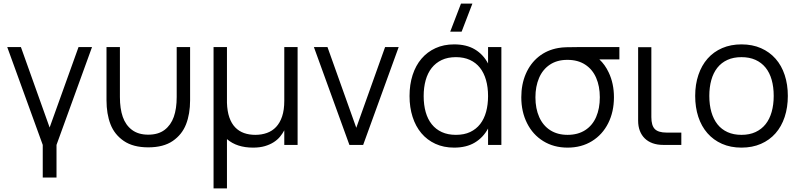

<svg xmlns="http://www.w3.org/2000/svg" viewBox="-20 -800 4410 1060"><path d="M216 180V0L20 -540H95.5L254 -96L413.5 -540H488L292 0V180Z M568 -246.5V-540H642V-264.5Q642 -200 657.8 -154.8Q673.5 -109.5 708.5 -83Q743.5 -56.5 798.5 -56.5Q854 -56.5 888.8 -83Q923.5 -109.5 939.5 -154.8Q955.5 -200 955.5 -264.5V-540H1029.5V-246.5Q1029.5 -171 1007.2 -114Q985 -57 933.8 -21.8Q882.5 13.5 798.5 13.5Q715 13.5 663.5 -21.8Q612 -57 590 -114Q568 -171 568 -246.5Z M1623 -540V0H1549.5V-80.5Q1540 -62.5 1525.8 -45.2Q1511.5 -28 1490.8 -14.8Q1470 -1.5 1442 6.8Q1414 15 1377 15Q1333 15 1297 3.5Q1261 -8 1233 -32V240H1159V-540H1233V-232.5Q1234.5 -185.5 1246.2 -151.8Q1258 -118 1278.5 -96.8Q1299 -75.5 1327.2 -65.5Q1355.5 -55.5 1389.5 -55.5Q1424 -55.5 1453.5 -66Q1483 -76.5 1504.2 -99Q1525.5 -121.5 1537.5 -157.2Q1549.5 -193 1549.5 -243.5V-540Z M1909 0 1713 -540H1788L1947 -94.5L2106 -540H2181L1985 0Z M2528.5 -625H2465.5L2525 -780H2588ZM2748 -540V0H2674.5V-90.5Q2648 -41 2601.5 -13Q2555 15 2487 15Q2429.5 15 2383.8 -6Q2338 -27 2306.2 -64.8Q2274.5 -102.5 2257.8 -154.8Q2241 -207 2241 -269.5Q2241 -333.5 2258 -386Q2275 -438.5 2307 -476Q2339 -513.5 2384.5 -534.2Q2430 -555 2487 -555Q2555.5 -555 2601.8 -527.2Q2648 -499.5 2674.5 -449.5V-540ZM2497 -484.5Q2452 -484.5 2418.8 -468.8Q2385.5 -453 2363.2 -424.8Q2341 -396.5 2330 -357Q2319 -317.5 2319 -269.5Q2319 -221 2330.2 -181.2Q2341.5 -141.5 2363.8 -113.8Q2386 -86 2419.2 -70.8Q2452.5 -55.5 2497 -55.5Q2542.5 -55.5 2575.8 -71.2Q2609 -87 2631 -115.2Q2653 -143.5 2663.8 -183Q2674.5 -222.5 2674.5 -269.5Q2674.5 -318.5 2663.2 -358Q2652 -397.5 2629.8 -425.8Q2607.5 -454 2574.2 -469.2Q2541 -484.5 2497 -484.5Z M3113.5 15Q3037.5 15 2979.5 -20.8Q2921.5 -56.5 2889.8 -119.8Q2858 -183 2858 -263Q2858 -334.5 2882.8 -392Q2907.5 -449.5 2953.5 -486.8Q2999.5 -524 3062.5 -535Q3081.5 -538.5 3107.2 -539.2Q3133 -540 3167 -540H3399.5V-472H3289Q3320 -443.5 3340.5 -400Q3369.5 -339 3369.5 -263Q3369.5 -183 3337.8 -119.8Q3306 -56.5 3248 -20.8Q3190 15 3113.5 15ZM3113.5 -55.5Q3170.5 -55.5 3210.8 -81.5Q3251 -107.5 3271.2 -154.2Q3291.5 -201 3291.5 -263Q3291.5 -324 3271.2 -370.5Q3251 -417 3210.8 -443.2Q3170.5 -469.5 3113.5 -469.5Q3112.5 -469.5 3111.5 -469.5Q3055.5 -469.5 3015.8 -443Q2976 -416.5 2956 -369.5Q2936 -322.5 2936 -263Q2936 -200.5 2957 -153.5Q2978 -106.5 3018 -81Q3058 -55.5 3113.5 -55.5Z M3741.5 0H3641Q3609 0 3583.2 -9.2Q3557.5 -18.5 3539.8 -35.8Q3522 -53 3512.5 -77.8Q3503 -102.5 3503 -133.5V-539.5H3576V-153.5Q3576 -107 3595.2 -87.5Q3614.5 -68 3660.5 -68H3741.5Z M4073.5 15Q4013.5 15 3966 -6Q3918.5 -27 3885.5 -64.8Q3852.5 -102.5 3835.2 -155Q3818 -207.5 3818 -270.5Q3818 -334 3835.8 -386.5Q3853.5 -439 3886.5 -476.5Q3919.5 -514 3967 -534.5Q4014.5 -555 4073.5 -555Q4134 -555 4181.5 -534Q4229 -513 4262 -475.5Q4295 -438 4312.2 -385.8Q4329.5 -333.5 4329.5 -270.5Q4329.5 -207 4312 -154.2Q4294.5 -101.5 4261.5 -64Q4228.5 -26.5 4181 -5.8Q4133.5 15 4073.5 15ZM4073.5 -55.5Q4118 -55.5 4151.2 -71Q4184.5 -86.5 4206.8 -114.5Q4229 -142.5 4240.2 -182.2Q4251.5 -222 4251.5 -270.5Q4251.5 -320 4240.2 -359.5Q4229 -399 4206.5 -426.8Q4184 -454.5 4150.8 -469.5Q4117.5 -484.5 4073.5 -484.5Q4029 -484.5 3995.8 -469.2Q3962.5 -454 3940.2 -425.8Q3918 -397.5 3907 -358Q3896 -318.5 3896 -270.5Q3896 -221 3907.5 -181.2Q3919 -141.5 3941.2 -113.5Q3963.5 -85.5 3996.8 -70.5Q4030 -55.5 4073.5 -55.5Z"/></svg>

Font: Vela Sans
Style: Regular
Weight: 400
Designer: Principal design: Mikhail Sharanda - project Manrope.
Design modification: Ravid Balaliev
Foundry: Mikhail Sharanda
Version: Version 1.001